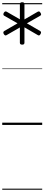

<svg xmlns="http://www.w3.org/2000/svg" viewBox="-20 -1119 398 1720"><path d="M179 -719Q158 -719 158 -736V-873L40 -805Q33 -800 26.5 -802Q20 -804 14 -814Q4 -832 18 -841L137 -910L18 -978Q12 -981 10.5 -988Q9 -995 14 -1004Q20 -1014 26.5 -1016Q33 -1018 40 -1014L158 -946V-1082Q158 -1090 163 -1094.5Q168 -1099 179 -1099Q199 -1099 199 -1082V-945L318 -1014Q325 -1018 331.5 -1016Q338 -1014 343 -1004Q355 -986 340 -978L221 -910L340 -841Q346 -837 347.5 -830.5Q349 -824 343 -814Q338 -804 331.5 -802Q325 -800 318 -805L199 -874V-736Q199 -719 179 -719ZM0 571H358V581H0ZM0 -20H358V0H0ZM0 -505H358V-500H0ZM0 -1091H358V-1081H0Z"/></svg>

Font: Playwrite PT Guides
Style: Regular
Weight: 400
Designer: Veronika Burian, José Scaglione
Foundry: TypeTogether
Version: Version 1.003